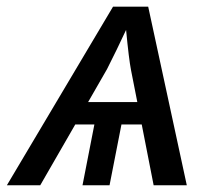

<svg xmlns="http://www.w3.org/2000/svg" viewBox="-38 -548 658 568"><path d="M514.6 0H416.5L381.3 -179.7H321.3L286.1 0H206.1L241.2 -179.7H184.6L81.1 0H-17.6L296.4 -528.3H400.4ZM368.2 -246.1Q356 -308.6 349.6 -340.6Q343.3 -372.6 335 -459.5L307.6 -401.9L278.8 -343.8L222.7 -246.1Z"/></svg>

Font: Cousine
Style: Italic
Weight: 400
Italic angle: -12°
Monospace: yes
Designer: Steve Matteson
Foundry: Monotype Imaging Inc.
Version: Version 1.21